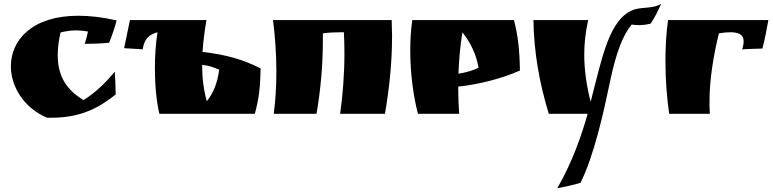

<svg xmlns="http://www.w3.org/2000/svg" viewBox="-20 -607 4121 1024"><path d="M602 -498C525 -516 458 -523 397 -523C150 -523 38 -392 38 -254C38 -145 107 -32 231 21H254C425 21 520 -43 597 -103C596 -149 595 -188 592 -225C542 -163 490 -115 426 -73C341 -124 288 -194 288 -311C288 -347 292 -388 303 -434C332 -441 359 -445 385 -445C406 -445 426 -443 449 -439C445 -418 439 -393 432 -373C474 -373 520 -375 562 -379C576 -412 593 -463 602 -498Z M673 -500 642 -350 741 -344C750 -399 771 -421 820 -435C811 -378 806 -311 806 -243C806 -156 814 -67 830 0H1339C1362 -84 1368 -144 1370 -242C1277 -290 1183 -316 1060 -330C1064 -389 1072 -447 1081 -500ZM1058 -261C1092 -258 1124 -247 1149 -235C1140 -167 1119 -112 1083 -67C1065 -131 1058 -196 1058 -261Z M1436 -500C1447 -415 1454 -319 1454 -225C1454 -146 1449 -69 1440 0H1668C1690 -127 1702 -259 1702 -397V-429C1727 -433 1766 -435 1797 -435H1814C1816 -398 1817 -361 1817 -324C1817 -211 1808 -99 1794 0H2033C2056 -133 2071 -271 2071 -415C2071 -442 2069 -472 2069 -500Z M2424 -145C2535 -157 2657 -188 2753 -231C2751 -346 2742 -419 2721 -500H2179C2171 -448 2168 -393 2168 -338C2168 -218 2184 -97 2209 0H2429C2426 -41 2424 -83 2424 -125C2424 -132 2424 -138 2424 -145ZM2425 -214C2428 -287 2434 -360 2446 -434C2487 -386 2522 -313 2532 -246C2509 -233 2458 -218 2425 -214Z M3362 -556C3227 -509 3190 -292 3130 -64C3109 -147 3096 -232 3096 -316C3096 -377 3103 -438 3117 -500H2825C2827 -331 2857 -162 2907 0H3114C3085 105 3033 258 2952 397C2995 389 3040 379 3076 368C3148 224 3199 -8 3228 -146C3251 -257 3283 -397 3349 -476C3363 -474 3376 -473 3389 -473C3409 -473 3429 -476 3450 -481C3472 -514 3487 -543 3506 -587C3465 -560 3410 -571 3362 -556Z M4078 -500C3900 -500 3721 -500 3543 -500C3533 -430 3529 -355 3529 -281C3529 -180 3537 -81 3549 0C3618 0 3697 0 3766 0C3764 -21 3764 -43 3764 -65C3764 -184 3785 -310 3814 -429C3836 -433 3857 -435 3874 -435C3921 -435 3946 -422 3946 -387C3946 -375 3944 -361 3938 -344C3979 -346 4004 -347 4046 -348C4057 -387 4071 -459 4078 -500Z"/></svg>

Font: Ruslan Display
Style: Regular
Weight: 400
Designer: Denis Masharov, Vladimir Rabdu
Foundry: Denis Masharov, Vladimir Rabdu
Version: Version 1.001